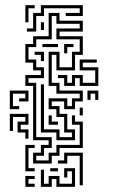

<svg xmlns="http://www.w3.org/2000/svg" viewBox="-20 -716 440 742"><path d="M78 -630V-696H114V-684H90V-630ZM84 -594V-606H108V-666H138V-696H300V-654H234V-666H288V-684H150V-654H120V-594ZM108 -84V-126H138V-156H168V-174H108V-384H78V-426H138V-444H108V-474H78V-546H108V-576H168V-666H210V-636H300V-594H210V-576H300V-504H270V-444H198V-504H180V-396H210V-366H300V-324H270V-294H228V-324H180V-306H210V-276H240V-216H270V-174H198V-204H138V-390H150V-216H210V-186H258V-204H228V-264H198V-294H168V-336H240V-306H258V-336H288V-354H198V-384H168V-516H210V-456H258V-516H288V-564H198V-606H288V-624H198V-654H180V-564H120V-534H90V-486H120V-456H150V-414H90V-396H120V-186H180V-144H150V-114H120V-96H168V-126H198V-156H288V-234H258V-270H270V-246H300V-144H210V-114H180V-84ZM138 -600V-630H150V-600ZM228 -510V-546H264V-534H240V-510ZM144 -534V-546H204V-534ZM138 -480V-504H114V-516H150V-480ZM228 -384V-414H204V-426H240V-396H258V-426H300V-396H348V-444H288V-486H354V-474H300V-456H360V-384H288V-414H270V-384ZM18 -294V-366H90V-324H54V-336H78V-354H30V-306H54V-294ZM318 -330V-366H360V-330H348V-354H330V-330ZM288 -270V-300H300V-270ZM78 -180V-204H48V-246H78V-264H30V-210H18V-276H90V-234H60V-216H90V-180ZM168 -234V-270H180V-246H204V-234ZM78 -54V-156H114V-144H90V-66H114V-54ZM288 0V-114H240V-84H204V-96H228V-126H300V0ZM138 6V-60H150V-6H168V-36H210V-6H258V-54H240V-30H228V-66H270V6H198V-24H180V6ZM174 -54V-66H204V-54ZM78 6V-36H114V-24H90V-6H114V6Z"/></svg>

Font: Rubik Maze
Style: Regular
Weight: 400
Designer: Hubert and Fischer, NaN
Foundry: Hubert and Fischer, NaN
Version: Version 2.200